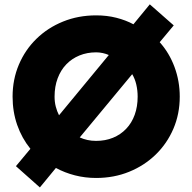

<svg xmlns="http://www.w3.org/2000/svg" viewBox="-20 -784 863 862"><path d="M159 57.5 51.5 -38 116.5 -116Q78 -163.5 57.2 -223Q36.5 -282.5 36.5 -350Q36.5 -427.5 64.8 -494Q93 -560.5 143.8 -610Q194.5 -659.5 263 -687.2Q331.5 -715 411.5 -715Q460.5 -715 502.5 -704.2Q544.5 -693.5 579 -675L652.5 -764.5L760 -670L697 -594.5Q740 -546.5 763.5 -483.2Q787 -420 787 -350Q787 -272.5 758.5 -206Q730 -139.5 679 -90Q628 -40.5 559.8 -12.8Q491.5 15 411.5 15Q362 15 316.2 3.2Q270.5 -8.5 231 -30ZM245 -266.5 468.5 -537Q456 -542.5 441.2 -545.8Q426.5 -549 411.5 -549Q371 -549 336.8 -535Q302.5 -521 277.5 -495Q252.5 -469 238.8 -432.2Q225 -395.5 225 -350Q225 -326 230.5 -305Q236 -284 245 -266.5ZM411.5 -151.5Q453 -151.5 487.2 -165.5Q521.5 -179.5 546.5 -205.8Q571.5 -232 584.8 -268.8Q598 -305.5 598 -350Q598 -378 592 -404Q586 -430 573.5 -451L338 -167Q354.5 -159.5 372.8 -155.5Q391 -151.5 411.5 -151.5Z"/></svg>

Font: Geologica Cursive ExtraBold
Style: Regular
Weight: 800
Designer: Sindre Bremnes, Frode Helland
Foundry: Monokrom Skriftforlag AS
Version: Version 1.010;gftools[0.9.28]